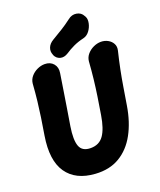

<svg xmlns="http://www.w3.org/2000/svg" viewBox="-164 -996 929 1117"><g transform="rotate(-20 300.5 -437.5)"><path d="M170.8 -682Q205.4 -682 224.7 -659.3Q244 -636.6 238.2 -602Q229.2 -544 221.4 -495Q213.6 -446 205.9 -397.5Q198.2 -349 188.6 -291Q175.6 -210 190.2 -170.5Q204.8 -131 257.4 -131Q310 -131 337.8 -170.5Q365.6 -210 378.6 -291Q388.2 -349 395.9 -399.9Q403.6 -450.8 409.3 -501.5Q415 -552.2 419 -609.6Q421.6 -633.6 437.5 -652.1Q453.4 -670.6 476.4 -681.3Q499.4 -692 522.4 -692Q545.8 -692 565.4 -681.3Q585 -670.6 594.9 -652.1Q604.8 -633.6 599 -609.6Q585 -552.2 574.8 -501.5Q564.6 -450.8 556.4 -399.9Q548.2 -349 538.6 -291Q522.8 -193.8 483.5 -122.1Q444.2 -50.4 381.4 -12.9Q318.6 24.6 232 19Q112.4 11.4 58.6 -66.6Q4.8 -144.6 28.6 -291Q38.2 -349 45.4 -397.2Q52.6 -445.4 58.1 -493.8Q63.6 -542.2 67.6 -599.6Q70.2 -623.6 86 -642.1Q101.8 -660.6 124.8 -671.3Q147.8 -682 170.8 -682ZM318.4 -695Q292.8 -678.6 269.4 -684.9Q246 -691.2 235.2 -715.6V-717.6Q225.6 -739.8 234.1 -761.7Q242.6 -783.6 267.4 -798.2Q299.4 -817.2 330.5 -836.3Q361.6 -855.4 393.2 -879.6Q417.2 -899.2 445.7 -894.4Q474.2 -889.6 486.6 -864.8L490.2 -858.8Q498.8 -842 493.5 -817.1Q488.2 -792.2 472.8 -771.9Q457.4 -751.6 435.4 -746.2Q399 -737.8 370.5 -724.3Q342 -710.8 318.4 -695Z"/></g></svg>

Font: Winky Sans
Style: Italic
Weight: 400
Italic angle: -8.97852°
Designer: Simon Atzbach
Foundry: typofactur
Version: Version 1.205